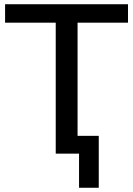

<svg xmlns="http://www.w3.org/2000/svg" viewBox="-20 -725 628 906"><path d="M353 161V0H243V-618H4V-705H584V-618H346V-84H446V161Z"/></svg>

Font: Nunito Sans 12pt SemiBold
Style: Regular
Weight: 600
Designer: Vernon Adams
Foundry: Vernon Adams
Version: Version 3.101;gftools[0.9.27]